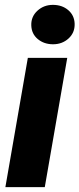

<svg xmlns="http://www.w3.org/2000/svg" viewBox="-20 -765 325 785"><path d="M163.1 0H2L93.8 -528.3H254.9ZM107.9 -661.6Q106.9 -697.3 133.1 -721.2Q159.2 -745.1 196.3 -745.1Q233.9 -745.1 259 -723.6Q284.2 -702.1 285.2 -667.5Q286.1 -631.3 260.3 -607.7Q234.4 -584 196.8 -584Q160.2 -584 134.5 -605.2Q108.9 -626.5 107.9 -661.6Z"/></svg>

Font: TypoPRO Roboto
Style: Italic
Weight: 900
Italic angle: -12°
Designer: Google
Version: Version 2.136; 2016